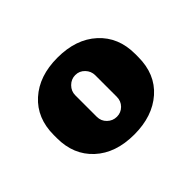

<svg xmlns="http://www.w3.org/2000/svg" viewBox="-83 -819 563 563"><g transform="rotate(-45 198.5 -537.5)"><path d="M30 -531V-544Q30 -614 76 -655.5Q122 -697 198 -697Q275 -697 321 -655Q367 -613 367 -544V-531Q367 -460 320.5 -419Q274 -378 198 -378Q121 -378 75.5 -420Q30 -462 30 -531ZM240 -493V-582Q240 -599 228 -611.5Q216 -624 199 -624Q182 -624 169.5 -611.5Q157 -599 157 -582V-493Q157 -475 169.5 -463Q182 -451 199 -451Q216 -451 228 -463Q240 -475 240 -493Z"/></g></svg>

Font: Chivo Black
Style: Regular
Weight: 900
Designer: Hector Gatti
Foundry: Omnibus-Type
Version: Version 1.007